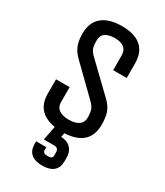

<svg xmlns="http://www.w3.org/2000/svg" viewBox="-225 -775 948 1105"><g transform="rotate(30 249.0 -222.5)"><path d="M266.1 15.1 261.2 42Q302.7 43.9 325.4 67.6Q348.1 91.3 348.1 130.9V153.8Q348.1 196.8 322.5 218.5Q296.9 240.2 248 240.2Q200.2 240.2 174.6 218.5Q148.9 196.8 148.9 153.8V136.2H216.8V155.8Q216.8 176.8 248 176.8Q266.6 176.8 273.2 171.6Q279.8 166.5 279.8 155.8V130.9Q279.8 120.1 272.5 112.5Q265.1 105 253.9 105H182.1L200.2 11.2Q69.8 -10.7 69.8 -134.8V-230H160.2V-130.9Q160.2 -99.6 181.2 -83Q205.6 -64.9 249 -64.9Q292.5 -64.9 316.9 -83Q337.9 -99.6 337.9 -128.9Q337.9 -163.6 331.1 -182.1Q324.2 -200.7 303.2 -221.2L127 -393.1Q94.7 -423.8 82.3 -455.8Q69.8 -487.8 69.8 -535.2Q69.8 -607.9 115 -646.5Q160.2 -685.1 247.1 -685.1Q331.1 -685.1 374.5 -647.5Q418 -609.9 418 -535.2V-439.9H328.1V-539.1Q328.1 -569.8 308.1 -586.9Q287.1 -605 244.1 -605Q202.1 -605 179.2 -586.9Q160.2 -571.8 160.2 -540Q160.2 -505.9 166.7 -488.3Q173.3 -470.7 194.8 -450.2L374 -277.8Q405.8 -247.1 417 -215.3Q428.2 -183.6 428.2 -134.8Q428.2 6.3 266.1 15.1Z"/></g></svg>

Font: Unica One
Style: Bold
Weight: 400
Designer: Eduardo Rodriguez Tunni
Foundry: Eduardo Rodriguez Tunni
Version: Version 1.001